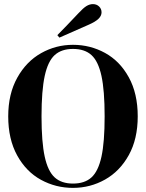

<svg xmlns="http://www.w3.org/2000/svg" viewBox="-20 -896 710 934"><path d="M20 -330Q20 -439 64 -518Q108 -597 180 -637.5Q252 -678 335 -678Q419 -678 491 -638.5Q563 -599 606.5 -520Q650 -441 650 -330Q650 -220 606.5 -141.5Q563 -63 491 -22.5Q419 18 335 18Q251 18 179 -21.5Q107 -61 63.5 -140Q20 -219 20 -330ZM489 -330Q489 -456 473.5 -527Q458 -598 425 -628Q392 -658 335 -658Q279 -658 246 -628Q213 -598 197.5 -526.5Q182 -455 182 -330Q182 -205 197.5 -134Q213 -63 246 -33Q279 -3 335 -3Q392 -3 425 -33Q458 -63 473.5 -133.5Q489 -204 489 -330ZM361 -831Q385 -857 400.5 -866.5Q416 -876 432 -876Q450 -876 462 -864.5Q474 -853 474 -836Q474 -819 459 -804.5Q444 -790 412 -776L269 -713L259 -725Q297 -763 361 -831Z"/></svg>

Font: DeepMind Serif Display
Style: Regular
Weight: 800
Designer: Frank Grießhammer / Modifications: Colophon Foundry
Foundry: Colophon Foundry
Version: Version 5.002